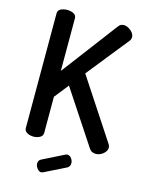

<svg xmlns="http://www.w3.org/2000/svg" viewBox="-133 -810 809 1070"><g transform="rotate(15 271.0 -275.0)"><path d="M119 0Q99 0 82.5 -9Q66 -18 66 -35V-697Q66 -715 82.5 -723Q99 -731 119 -731Q139 -731 155.5 -723Q172 -715 172 -697V-393L416 -716Q427 -731 446 -731Q459 -731 473.5 -723Q488 -715 497.5 -702.5Q507 -690 507 -676Q507 -672 505 -666Q503 -660 499 -655L307 -415L535 -68Q541 -59 541 -49Q541 -36 532 -24Q523 -12 508.5 -4.5Q494 3 479 3Q468 3 458 -1.5Q448 -6 441 -17L237 -326L172 -244V-35Q172 -18 155.5 -9Q139 0 119 0ZM213 181Q199 181 188.5 167Q178 153 178 139Q178 121 193 113L317 51Q323 48 328 48Q343 48 352.5 61.5Q362 75 362 89Q362 108 346 117L225 177Q222 178 219 179.5Q216 181 213 181Z"/></g></svg>

Font: Dosis ExtraLight SemiBold
Style: Regular
Weight: 600
Version: Version 3.001; ttfautohint (v1.8.2)